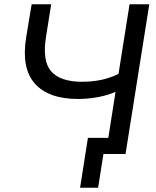

<svg xmlns="http://www.w3.org/2000/svg" viewBox="-20 -725 736 904"><path d="M442 159H357L394 -76H490L524 -293Q490 -277 442.5 -268Q395 -259 347 -259Q209 -259 144.5 -331Q80 -403 103 -548L129 -705H221L197 -554Q178 -438 221 -389Q264 -340 367 -340Q412 -340 454.5 -348.5Q497 -357 538 -377L590 -705H683L571 0H467Z"/></svg>

Font: Mulish Medium
Style: Italic
Weight: 500
Italic angle: -9°
Designer: Vernon Adams
Foundry: Vernon Adams
Version: Version 3.603; ttfautohint (v1.8.3)